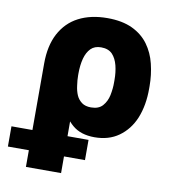

<svg xmlns="http://www.w3.org/2000/svg" viewBox="-129 -626 811 903"><g transform="rotate(10 276.5 -175.0)"><path d="M223.1 203.1H55.2V-291Q55.2 -375 85.9 -433.6Q117.7 -493.2 174.3 -522.5Q232.4 -552.7 312 -552.7Q382.3 -552.7 431.2 -529.8Q479.5 -506.8 508.3 -467.3Q537.1 -427.7 549.3 -377.4Q562 -325.7 562 -271.5V-261.2Q562.5 -180.7 537.1 -118.2Q512.2 -58.6 463.4 -23.9Q416 9.8 348.1 9.8Q282.2 9.8 242.7 -23.9Q202.6 -57.6 182.1 -116.7Q161.6 -176.3 151.4 -253.4L222.2 -263.7Q222.2 -240.7 226.1 -214.8Q229 -190.4 237.8 -169.9Q246.1 -150.9 263.7 -137.7Q280.3 -125.5 307.6 -125.5Q344.2 -125.5 362.8 -146.5Q381.8 -168 388.2 -198.2Q395 -231.9 394.5 -261.2V-271.5Q394.5 -309.1 386.7 -340.3Q378.4 -373 359.9 -392.6Q340.8 -412.1 306.2 -412.1Q275.4 -412.1 257.3 -394Q238.8 -375 230.5 -343.8Q222.2 -311.5 222.2 -272ZM323.2 123.5H-44.9V26.9H323.2Z"/></g></svg>

Font: My Font
Style: Regular
Weight: 500
Designer: Rasmus Andersson
Foundry: rsms
Version: Version 0.001